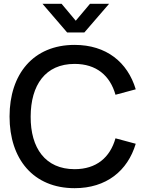

<svg xmlns="http://www.w3.org/2000/svg" viewBox="-20 -970 770 1005"><path d="M302.5 -950H202.5L331.5 -800H421.5L551 -950H451L376.5 -861.5ZM370.5 15C536.5 15 648 -75.5 690.5 -217.5L584.5 -246C556 -145.5 484.5 -84.5 370.5 -84.5C217.5 -84.5 139.5 -195 140.5 -360C141 -525 217.5 -635.5 370.5 -635.5C484.5 -635.5 556 -574.5 584.5 -474L690.5 -502.5C648 -644.5 536.5 -735 370.5 -735C154.5 -735 30 -582.5 30 -360C30 -137.5 154.5 15 370.5 15Z"/></svg>

Font: Manrope SemiBold
Style: Regular
Weight: 600
Designer: Mikhail Sharanda
Foundry: Mikhail Sharanda
Version: Version 4.505